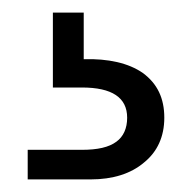

<svg xmlns="http://www.w3.org/2000/svg" viewBox="-20 -27 305 305"><path d="M113 67C113 67 113 -7 113 -7C113 -7 64 -7 64 -7C64 -7 64 112 64 112C64 112 110 112 110 112C110 112 110 112 110 112C158 112 182 128 182 160C182 160 182 160 182 160C182 177 176 190 165 198C153 207 135 211 110 211C110 211 24 211 24 211C24 211 24 258 24 258C24 258 124 258 124 258C124 258 124 258 124 258C159 258 188 249 209 231C230 214 241 190 241 160C241 160 241 160 241 160C241 129 230 106 207 89C184 73 152 66 113 67Z"/></svg>

Font: wox.body
Style: Regular
Weight: 500
Designer: Ninad Kale (Devanagari), Jonny Pinhorn (Latin)
Foundry: Indian Type Foundry
Version: ""